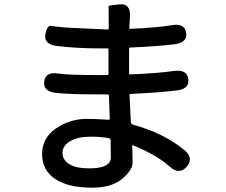

<svg xmlns="http://www.w3.org/2000/svg" viewBox="-20 -812 1040 885"><path d="M405 53Q293 53 233.5 12.5Q174 -28 174 -102Q174 -176 238 -220Q302 -264 381 -264Q412 -264 443 -262L481 -260Q486 -260 486 -265L482 -371Q482 -377 476 -377H427Q295 -377 237 -384Q177 -391 184 -437Q190 -483 250 -473Q293 -466 429 -466H475Q480 -466 480 -471V-584Q480 -589 475 -589H439Q334 -589 242 -600Q182 -608 189 -652Q196 -696 216 -692.5Q236 -689 285 -685Q314 -683 343 -682L476 -676Q481 -676 481 -681V-737Q481 -780 480 -783.5Q479 -787 531 -792Q583 -797 579 -734L576 -684Q576 -679 581 -679Q710 -685 772 -696Q831 -706 838 -661Q845 -616 785 -608Q701 -598 581 -593Q575 -593 575 -587V-474Q575 -469 580 -469Q706 -474 782 -485Q842 -493 848 -447Q854 -402 794 -395Q711 -385 582 -379Q577 -379 577 -374L583 -250Q584 -240 594 -237Q733 -199 828 -122Q875 -84 841 -44Q807 -4 762 -44Q704 -97 594 -142Q589 -144 589 -139L590 -123Q591 -92 591 -61Q591 -30 547 9Q498 53 405 53ZM392 -36Q491 -36 491 -87Q491 -117 490 -147V-164Q490 -173 482 -175Q447 -182 399 -182Q338 -182 303 -161Q268 -140 268 -107.5Q268 -75 299 -55.5Q330 -36 392 -36Z"/></svg>

Font: Resource Han Rounded TW Medium
Style: Regular
Weight: 500
Designer: Cyano Hao (round all glyphs); Ryoko NISHIZUKA 西塚涼子 (kana, bopomofo & ideographs); Paul D. Hunt (Latin, Greek & Cyrillic)
Foundry: Cyano Hao
Version: 0.990